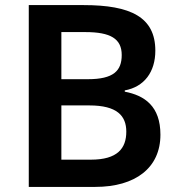

<svg xmlns="http://www.w3.org/2000/svg" viewBox="-20 -734 704 754"><path d="M308 -714H93V0H354C512 0 610 -75 610 -205C610 -317 548 -359 470 -374V-379C547 -393 590 -452 590 -535C590 -667 493 -714 308 -714ZM325 -423H221V-608H315C414 -608 458 -582 458 -518C458 -456 426 -423 325 -423ZM221 -320H331C440 -320 476 -279 476 -217C476 -151 441 -107 337 -107H221Z"/></svg>

Font: Noto Sans Bamum SemiBold
Style: Regular
Weight: 600
Designer: Monotype Design Team
Foundry: Monotype Imaging Inc.
Version: Version 2.002